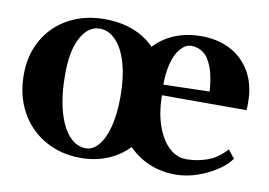

<svg xmlns="http://www.w3.org/2000/svg" viewBox="-63 -612 1016 725"><g transform="rotate(10 445.5 -250.0)"><path d="M19.2 -257Q19.2 -333.8 53.6 -392.7Q88 -451.6 148.2 -483.7Q208.4 -515.8 285 -515.8Q346 -515.8 395.4 -496.6Q444.8 -477.4 479.2 -440.2L472.4 -439.8Q506.4 -477.4 552.6 -496.6Q598.8 -515.8 656 -515.8Q717.2 -515.8 765.9 -491Q814.6 -466.2 843.2 -417.2Q871.8 -368.2 871.8 -299.2Q871.8 -280.2 870.8 -270.2H538.4L546.8 -277.8Q546 -209.6 563.5 -157.5Q581 -105.4 611.1 -76.8Q641.2 -48.2 678 -48.2H681Q720.2 -48.6 759.2 -62.3Q798.2 -76 831 -112.8L856 -81.2Q838.8 -56.6 805.4 -34.4Q772 -12.2 730.4 1.9Q688.8 16 648 16Q593.4 16 546.3 -4Q499.2 -24 464.6 -61.4H471.4Q436.4 -23.6 388.9 -3.7Q341.4 16.2 285 16.2Q208.4 16.2 147.9 -18.2Q87.4 -52.6 53.3 -114.4Q19.2 -176.2 19.2 -257ZM298 -23Q324.2 -23 345.8 -47.8Q367.4 -72.6 380.3 -121Q393.2 -169.4 393.2 -236Q393.2 -312.2 377.3 -366.5Q361.4 -420.8 333.8 -449Q306.2 -477.2 272 -477.2Q228.4 -477.2 200.6 -426.9Q172.8 -376.6 172.8 -285Q172.8 -202.8 189.2 -143.7Q205.6 -84.6 233.9 -53.8Q262.2 -23 298 -23ZM624 -473.2Q602.8 -473.2 584.1 -453Q565.4 -432.8 554.7 -393.9Q544 -355 544.8 -301.8L536.4 -310.4L730 -315.4L722 -307.2Q718.6 -369.6 704.5 -406.7Q690.4 -443.8 669.9 -458.5Q649.4 -473.2 624 -473.2Z"/></g></svg>

Font: Wittgenstein
Style: Regular
Weight: 400
Designer: Jörg Drees
Foundry: Jörg Drees
Version: Version 1.003;Glyphs 3.1.2 (3151)